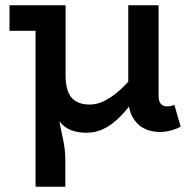

<svg xmlns="http://www.w3.org/2000/svg" viewBox="-20 -491 723 729"><path d="M308 13Q275 13 249.5 3Q224 -7 206.5 -29Q189 -51 180 -88Q171 -125 171 -179V-471H229V-204Q229 -179 233.5 -159Q238 -139 248.5 -124.5Q259 -110 277 -102Q295 -94 321 -94Q344 -94 367.5 -104Q391 -114 416.5 -133.5Q442 -153 468.5 -182.5Q495 -212 522 -251V-160Q497 -122 473 -90.5Q449 -59 423.5 -36Q398 -13 370 0Q342 13 308 13ZM115 218V-471H193V-137Q193 -92 201.5 -48.5Q210 -5 219 36Q228 77 228 115V218ZM16 -374V-471H198V-374ZM586 10Q551 10 524 -5Q497 -20 482 -49Q467 -78 467 -119V-471H582V-129Q582 -106 591 -96.5Q600 -87 614 -87Q622 -87 629 -88.5Q636 -90 642 -93L666 -10Q654 -3 632.5 3.5Q611 10 586 10Z"/></svg>

Font: BioRhyme SemiBold
Style: Regular
Weight: 600
Designer: Aoife Mooney
Foundry: Aoife Mooney Type
Version: Version 1.600;gftools[0.9.33]